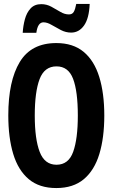

<svg xmlns="http://www.w3.org/2000/svg" viewBox="-20 -943 570 972"><path d="M265 9Q179 9 125.5 -36Q72 -81 47 -163.5Q22 -246 22 -359Q22 -533 80 -629Q138 -725 265 -725Q350 -725 403.5 -680.5Q457 -636 482.5 -553.5Q508 -471 508 -358Q508 -246 483 -163.5Q458 -81 404.5 -36Q351 9 265 9ZM266 -109Q327 -109 350.5 -174.5Q374 -240 374 -358Q374 -481 350 -544Q326 -607 266 -607Q205 -607 180.5 -542.5Q156 -478 156 -358Q156 -239 181 -174Q206 -109 266 -109ZM95 -777Q97 -812 106 -845.5Q115 -879 135 -900.5Q155 -922 189 -922Q216 -922 240 -909Q264 -896 285.5 -883Q307 -870 329 -870Q346 -870 353.5 -883Q361 -896 366 -923H434Q431 -850 405.5 -814Q380 -778 340 -778Q313 -778 288 -791Q263 -804 241 -817Q219 -830 200 -830Q171 -830 164 -777Z"/></svg>

Font: Noto Sans Mono Condensed
Style: Bold
Weight: 700
Width: 3
Designer: Monotype Design Team
Foundry: Monotype Imaging Inc.
Version: Version 2.014